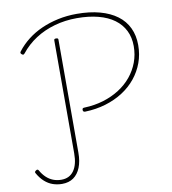

<svg xmlns="http://www.w3.org/2000/svg" viewBox="-139 -1538 1497 1675"><g transform="rotate(-10 609.5 -700.5)"><path d="M580 -567Q572 -567 566.5 -571Q561 -575 561 -586Q561 -596 566 -599.5Q571 -603 580 -603Q670 -606 749 -630Q828 -654 892 -695Q956 -736 1001.5 -791.5Q1047 -847 1072 -914Q1097 -981 1097 -1057Q1097 -1134 1067 -1194.5Q1037 -1255 980 -1297Q923 -1339 839.5 -1361Q756 -1383 649 -1383Q546 -1383 452 -1356.5Q358 -1330 281 -1280Q204 -1230 147 -1158Q144 -1154 139 -1151.5Q134 -1149 127 -1153Q117 -1159 114 -1166.5Q111 -1174 118 -1182Q160 -1237 216.5 -1281Q273 -1325 341.5 -1355.5Q410 -1386 489 -1403Q568 -1420 655 -1420Q770 -1420 859.5 -1395.5Q949 -1371 1011 -1325Q1073 -1279 1105 -1211.5Q1137 -1144 1137 -1059Q1137 -976 1110.5 -903.5Q1084 -831 1035 -770.5Q986 -710 917 -665.5Q848 -621 763 -595.5Q678 -570 580 -567ZM274 19Q231 19 192 5.5Q153 -8 119.5 -38Q86 -68 60 -115Q56 -122 59.5 -127.5Q63 -133 70 -137Q77 -142 82.5 -141Q88 -140 92 -134Q113 -96 140.5 -70Q168 -44 201.5 -31Q235 -18 274 -18Q346 -18 384.5 -72Q423 -126 423 -225V-1225Q423 -1234 427 -1237Q431 -1240 441 -1240Q451 -1240 455.5 -1237Q460 -1234 460 -1226V-225Q460 -148 438 -93.5Q416 -39 375 -10Q334 19 274 19Z"/></g></svg>

Font: Playwrite BE WAL Thin
Style: Regular
Weight: 250
Version: Version 1.002